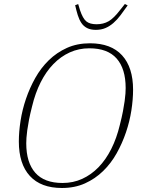

<svg xmlns="http://www.w3.org/2000/svg" viewBox="-20 -926 719 958"><path d="M292 -13Q345 -13 390 -33.5Q435 -54 471.5 -91.5Q508 -129 535 -182.5Q562 -236 578 -303Q588 -342 593.5 -371Q599 -400 602 -422Q605 -444 606 -459.5Q607 -475 607 -487Q607 -583 562 -634Q517 -685 426 -685Q373 -685 328 -664.5Q283 -644 246.5 -606.5Q210 -569 183 -515.5Q156 -462 140 -395Q130 -356 124.5 -327Q119 -298 116 -276Q113 -254 112 -238.5Q111 -223 111 -211Q111 -115 156 -64Q201 -13 292 -13ZM289 12Q184 12 129 -48Q74 -108 74 -220Q74 -268 82.5 -323Q91 -378 109.5 -432.5Q128 -487 156 -537Q184 -587 223.5 -625.5Q263 -664 314 -687Q365 -710 429 -710Q534 -710 589 -650Q644 -590 644 -478Q644 -430 635.5 -375Q627 -320 608.5 -265.5Q590 -211 562 -161Q534 -111 494.5 -72.5Q455 -34 404 -11Q353 12 289 12ZM458 -777Q432 -777 414.5 -786Q397 -795 386 -811.5Q375 -828 368 -850.5Q361 -873 355 -900L370 -906L379 -876Q393 -834 410.5 -819.5Q428 -805 462 -805Q496 -805 522 -820Q548 -835 580 -877L603 -906L617 -899Q598 -872 581 -849.5Q564 -827 545.5 -811Q527 -795 506 -786Q485 -777 458 -777Z"/></svg>

Font: IBM Plex Serif ExtLt
Style: Italic
Weight: 200
Italic angle: -14°
Designer: Mike Abbink, Paul van der Laan, Pieter van Rosmalen
Foundry: Bold Monday
Version: Version 3.001